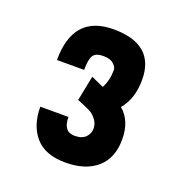

<svg xmlns="http://www.w3.org/2000/svg" viewBox="-87 -789 543 577"><g transform="rotate(20 184.0 -500.0)"><path d="M154 -477 170 -557 210 -539Q224 -565 224 -599Q224 -607 213.5 -617Q203 -627 180 -627Q157 -627 148.5 -615Q140 -603 140 -568H53Q53 -713 182 -713Q314 -713 314 -599Q314 -539 282 -501Q319 -470 319 -410.5Q319 -351 282.5 -319Q246 -287 181.5 -287Q117 -287 85.5 -323Q54 -359 54 -419H144Q144 -372 180 -372Q204 -372 215.5 -384Q227 -396 227 -411.5Q227 -427 217.5 -439.5Q208 -452 199 -457Q190 -462 171 -470Z"/></g></svg>

Font: Viga
Style: Regular
Weight: 400
Designer: Oscar Yáñez
Foundry: Fontstage
Version: Version 1.001